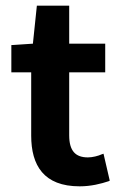

<svg xmlns="http://www.w3.org/2000/svg" viewBox="-20 -645 421 677"><path d="M261 12C301 12 336 3 363 -6L367 -8L345 -103L339 -101C326 -95 306 -90 290 -90C246 -90 224 -113 224 -168V-390H351V-491H224V-625H110L96 -491L20 -486V-390H90V-167C90 -62 134 12 261 12Z"/></svg>

Font: Falling Sky
Style: Med
Weight: 500
Designer: Paul D. Hunt
Foundry: Adobe Systems Incorporated
Version: Version 1.02